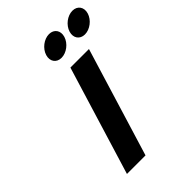

<svg xmlns="http://www.w3.org/2000/svg" viewBox="-307 -1239 1375 1375"><g transform="rotate(-45 380.5 -551.5)"><path d="M455.7 -1103C404.7 -1103 351.2 -1062 335.6 -1011C320 -960 348.5 -919 399.5 -919C450.5 -919 504 -960 519.6 -1011C535.2 -1062 506.7 -1103 455.7 -1103ZM692.7 -1103C641.7 -1103 588.2 -1062 572.6 -1011C557 -960 585.5 -919 636.5 -919C687.5 -919 741 -960 756.6 -1011C772.2 -1062 743.7 -1103 692.7 -1103ZM582.7 -825H394.7L142.5 0H330.5Z"/></g></svg>

Font: Hussar
Style: BdSuprConOblThree
Weight: 700
Foundry: Cannot Into Space Fonts
Version: Version 2.00